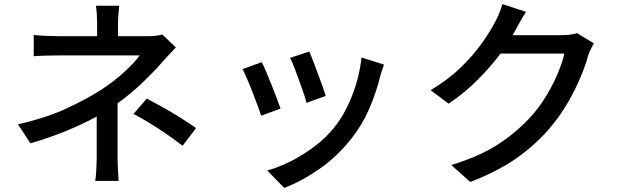

<svg xmlns="http://www.w3.org/2000/svg" viewBox="-20 -836 3040 939"><path d="M873 -123Q830 -156 792 -182Q754 -208 716 -231.5Q678 -255 633 -279L698 -354Q745 -329 781.5 -308.5Q818 -288 855 -265Q892 -242 939 -210ZM840 -604Q824 -588 806.5 -568.5Q789 -549 775 -534Q737 -490 679 -434Q621 -378 555 -331V-69Q555 -41 557 -7.5Q559 26 560 49H446Q449 27 451 -7Q453 -41 453 -69V-266Q383 -228 302 -195Q221 -162 129 -135L68 -228Q211 -261 309.5 -307.5Q408 -354 475 -397Q538 -438 588.5 -484.5Q639 -531 663 -565Q648 -565 608 -565Q568 -565 516.5 -565Q465 -565 413.5 -565Q362 -565 323 -565Q284 -565 271 -565Q244 -565 206 -564Q168 -563 145 -561V-665Q171 -662 207.5 -660.5Q244 -659 269 -659H455V-718Q455 -741 453.5 -766Q452 -791 449 -808H563Q561 -791 559 -765.5Q557 -740 557 -718V-659H703Q744 -659 774 -667Z M1493 -584Q1500 -568 1511 -539Q1522 -510 1534.5 -476.5Q1547 -443 1557.5 -413.5Q1568 -384 1573 -367L1479 -333Q1475 -351 1465 -380Q1455 -409 1443 -442.5Q1431 -476 1419.5 -505.5Q1408 -535 1399 -553ZM1858 -520Q1851 -501 1846.5 -487Q1842 -473 1839 -461Q1819 -381 1785.5 -303.5Q1752 -226 1699 -159Q1630 -71 1542.5 -10Q1455 51 1370 83L1287 -2Q1344 -18 1403.5 -48Q1463 -78 1518.5 -120Q1574 -162 1615 -213Q1667 -278 1702.5 -369.5Q1738 -461 1748 -555ZM1260 -532Q1269 -515 1281.5 -485.5Q1294 -456 1307.5 -422Q1321 -388 1333 -357Q1345 -326 1352 -305L1257 -270Q1251 -290 1239 -322Q1227 -354 1213.5 -389Q1200 -424 1187 -453.5Q1174 -483 1166 -498Z M2553 -778Q2538 -756 2523.5 -730Q2509 -704 2501 -689L2487 -664H2727Q2748 -664 2768 -666.5Q2788 -669 2802 -674L2884 -624Q2877 -612 2869 -595Q2861 -578 2856 -563Q2843 -515 2818.5 -457Q2794 -399 2759.5 -338.5Q2725 -278 2680 -223Q2611 -138 2515.5 -69Q2420 0 2280 54L2187 -29Q2332 -73 2426.5 -137Q2521 -201 2588 -279Q2625 -322 2656 -374.5Q2687 -427 2709 -479.5Q2731 -532 2740 -574H2428Q2380 -510 2316.5 -446Q2253 -382 2174 -329L2086 -395Q2173 -447 2234.5 -507Q2296 -567 2336.5 -624.5Q2377 -682 2400 -726Q2409 -741 2420 -767.5Q2431 -794 2437 -816Z"/></svg>

Font: Source Han Sans Medium
Style: Regular
Weight: 500
Designer: Ryoko NISHIZUKA Ë•øÂ°öÊ∂ºÂ≠ê (kana, bopomofo & ideographs); Paul D. Hunt (Latin, Greek & Cyrillic); Sandoll Communicatio
Foundry: Adobe
Version: Version 2.004;hotconv 1.0.118;makeotfexe 2.5.65603